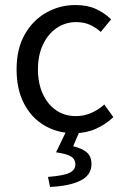

<svg xmlns="http://www.w3.org/2000/svg" viewBox="-20 -518 496 764"><path d="M275 12Q210 12 158 -18Q106 -48 76 -105Q46 -162 46 -242Q46 -324 78.5 -381Q111 -438 164.5 -468Q218 -498 280 -498Q328 -498 362.5 -482Q397 -466 422 -441L381 -391Q362 -408 338.5 -419Q315 -430 283 -430Q240 -430 205.5 -406.5Q171 -383 151 -340.5Q131 -298 131 -242Q131 -187 150 -145Q169 -103 203 -79.5Q237 -56 282 -56Q315 -56 344 -69Q373 -82 395 -102L431 -52Q401 -23 361.5 -5.5Q322 12 275 12ZM179 226 171 186Q234 181 257 169.5Q280 158 280 136Q280 116 263 105Q246 94 203 88L247 -3H300L271 64Q306 72 325 88Q344 104 344 135Q344 178 301.5 200Q259 222 179 226Z"/></svg>

Font: Mada
Style: Regular
Weight: 400
Designer: Khaled Hosny
Version: Version 1.5